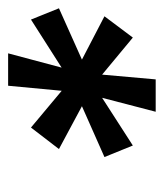

<svg xmlns="http://www.w3.org/2000/svg" viewBox="14 -741 400 468"><g transform="rotate(-90 214.0 -507.0)"><path d="M175.6 -327.5 209.6 -458.1 93.3 -383.2 65.2 -452.4 189.1 -507.3 84.7 -563.3 137.1 -631.5 226.7 -556.6 239 -687.2H318L283.2 -556.8L400.3 -631.5L427.8 -563.3L302.7 -507.3L408.3 -452.4L356.4 -383.2L266.1 -458.1L254.5 -327.5Z"/></g></svg>

Font: Archivo Variable SemiBold
Style: Italic
Weight: 600
Italic angle: -10°
Designer: Hector Gatti
Foundry: Omnibus-Type
Version: Version 2.001